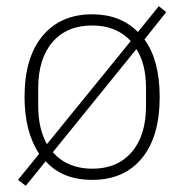

<svg xmlns="http://www.w3.org/2000/svg" viewBox="-20 -567 593 618"><path d="M63 31 38 12 106 -72Q59 -143 59 -255Q59 -382 117 -451.5Q175 -521 277 -521Q367 -521 424 -464L491 -547L515 -528L445 -440Q494 -373 494 -255Q494 -127 436.5 -57.5Q379 12 277 12Q181 12 127 -48ZM401 -435Q354 -485 277 -485Q195 -485 149 -431.5Q103 -378 103 -283V-226Q103 -153 131 -103ZM450 -226V-283Q450 -362 419 -409L150 -77Q197 -24 277 -24Q358 -24 404 -77.5Q450 -131 450 -226Z"/></svg>

Font: Anuphan ExtraLight
Style: Regular
Weight: 200
Designer: Cadson Demak
Version: Version 3.001